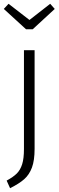

<svg xmlns="http://www.w3.org/2000/svg" viewBox="-32 -787 308 1010"><path d="M150 -4Q150 57 136 94.5Q122 132 95.5 155.5Q69 179 21 203L3 163Q38 144 56.5 125.5Q75 107 84.5 77Q94 47 94 -3V-523H150ZM256 -740 140 -633H105L-12 -740L13 -767L123 -682L232 -767Z"/></svg>

Font: Fira Sans Condensed Light
Style: Regular
Weight: 300
Width: 3
Designer: bBox Type GmbH & Carrois Corporate GbR & Edenspiekermann AG
Foundry: bBox Type GmbH & Carrois Corporate GbR & Edenspiekermann AG
Version: Version 4.301